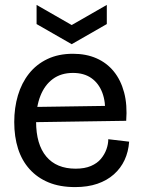

<svg xmlns="http://www.w3.org/2000/svg" viewBox="-20 -749 574 782"><path d="M286 13Q224 13 178 -6Q132 -25 100.5 -60Q69 -95 53.5 -143.5Q38 -192 38 -252Q38 -310 53 -360.5Q68 -411 98 -449Q128 -487 173 -508.5Q218 -530 277 -530Q331 -530 373 -511.5Q415 -493 443.5 -458Q472 -423 485.5 -372.5Q499 -322 494 -257L94 -251V-313L431 -318L408 -281Q411 -334 396.5 -372Q382 -410 352 -431Q322 -452 277 -452Q229 -452 195.5 -427.5Q162 -403 144.5 -358.5Q127 -314 127 -254Q127 -161 168.5 -111.5Q210 -62 288 -62Q325 -62 350.5 -73Q376 -84 391 -102Q406 -120 413.5 -141Q421 -162 421 -182L506 -172Q503 -131 487.5 -97.5Q472 -64 444 -39Q416 -14 376.5 -0.5Q337 13 286 13ZM129 -729 272 -647 415 -729V-651L272 -569L129 -651Z"/></svg>

Font: Bricolage Grotesque 72pt
Style: Regular
Weight: 400
Version: Version 1.001;gftools[0.9.33.dev8+g029e19f]